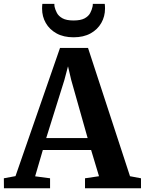

<svg xmlns="http://www.w3.org/2000/svg" viewBox="-42 -1002 770 1022"><path d="M40.5 -64.5 277.5 -747H426.5L650 -64L708.5 -53V0H410.5V-53L485 -64L443 -203.5H186L145 -63.5L224.5 -53V0H-21L-21.5 -53ZM424.5 -267 337 -576.5 320 -649 300.5 -575.5 204 -267ZM349.5 -803.5Q296.5 -803.5 259 -824.2Q221.5 -845 201.8 -879.5Q182 -914 182 -956Q182 -970.5 183.5 -981.5H247.5Q247.5 -978.5 247.5 -974.5Q247.5 -970.5 248.5 -966Q252 -950 261 -933Q270 -916 290.8 -904.5Q311.5 -893 349.5 -893Q387.5 -893 408.2 -904.2Q429 -915.5 438 -932.5Q447 -949.5 450.5 -966Q451.5 -970.5 451.8 -974.5Q452 -978.5 452 -981.5H515.5Q517 -970.5 517 -956.5Q517 -914.5 497.2 -879.8Q477.5 -845 440 -824.2Q402.5 -803.5 349.5 -803.5Z"/></svg>

Font: Merriweather Text Regular
Style: Bold
Weight: 700
Designer: Eben Sorkin
Foundry: Eben Sorkin
Version: Version 2.100; ttfautohint (v1.7.19-72a1) -l 8 -r 50 -G 200 